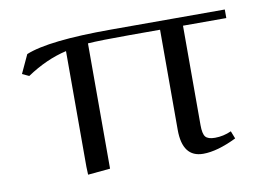

<svg xmlns="http://www.w3.org/2000/svg" viewBox="-56 -524 863 616"><g transform="rotate(-10 375.5 -216.0)"><path d="M32.2 -348.1 60.1 -408.2Q134.8 -439 337.9 -439H709V-411.1H567.9V-86.9Q567.9 -59.1 575.9 -49.1Q584 -39.1 606.9 -39.1Q634.3 -39.1 660.2 -50.8L669.9 -25.9Q606.9 4.9 561 4.9Q493.2 4.9 493.2 -85V-411.1H394Q298.8 -411.1 257.8 -408.2V0L185.1 6.8L184.1 -19V-396Q118.2 -380.9 54.2 -337.9Z"/></g></svg>

Font: Dehuti Alt
Style: Book
Weight: 400
Version: Version 1.2